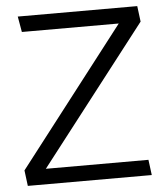

<svg xmlns="http://www.w3.org/2000/svg" viewBox="-50 -725 662 770"><g transform="rotate(-5 281.0 -340.0)"><path d="M522 -62H109L539 -617L531 -680H50L61 -617H451L23 -63L31 0H530Z"/></g></svg>

Font: Catamaran Thin
Style: Regular
Weight: 400
Version: Version 2.000